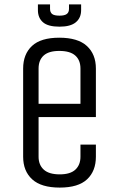

<svg xmlns="http://www.w3.org/2000/svg" viewBox="-20 -836 540 871"><path d="M345 -180H415V-125Q415 -60 375 -22.5Q335 15 251 15Q167 15 126 -22.5Q85 -60 85 -125V-525Q85 -590 125 -627.5Q165 -665 249 -665Q333 -665 374 -627.5Q415 -590 415 -525V-305H155V-125Q155 -88 178.5 -66.5Q202 -45 251 -45Q299 -45 322 -66.5Q345 -88 345 -125ZM155 -365H345V-525Q345 -563 321.5 -584Q298 -605 249 -605Q201 -605 178 -584Q155 -563 155 -525ZM207 -796Q207 -780 216.5 -772.5Q226 -765 250 -765Q273 -765 283 -772.5Q293 -780 293 -796V-816H348V-790Q348 -755 324 -735Q300 -715 250 -715Q198 -715 175 -735Q152 -755 152 -790V-816H207Z"/></svg>

Font: Unica One
Style: Regular
Weight: 400
Designer: Eduardo Rodriguez Tunni
Foundry: Eduardo Rodriguez Tunni
Version: Version 2.000; ttfautohint (v1.8.4.7-5d5b);gftools[0.9.23]